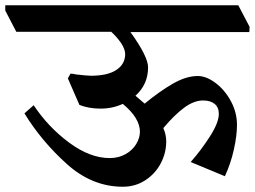

<svg xmlns="http://www.w3.org/2000/svg" viewBox="-64 -683 970 730"><path d="M884 -561H432Q499 -468 499 -427Q499 -362 451 -319L486 -289Q543 -336 593.5 -365Q644 -394 688 -394Q720 -394 755 -368Q790 -342 813.5 -299Q837 -256 837 -208Q837 -167 825 -113.5Q813 -60 791 -13L661 -67Q700 -111 734 -164Q768 -217 768 -250Q768 -275 752 -288Q736 -301 708 -301Q673 -301 635.5 -273Q598 -245 557 -196Q568 -171 568 -145Q568 -102 547.5 -62.5Q527 -23 489 2Q451 27 403 27Q286 27 189.5 -60Q93 -147 29 -252L64 -283Q119 -200 198.5 -141Q278 -82 353 -82Q387 -82 413.5 -97Q440 -112 454 -135.5Q468 -159 468 -182Q468 -234 403 -288Q363 -270 319 -270Q274 -270 238 -284L194 -385L204 -403Q213 -403 225 -400Q268 -395 282 -395Q344 -395 377.5 -416.5Q411 -438 412 -476Q412 -496 396.5 -519Q381 -542 359 -562H-2L-44 -643V-663H842L885 -581Z"/></svg>

Font: Martel ExtraBold
Style: Regular
Weight: 800
Designer: Dan Reynolds
Foundry: Dan Reynolds
Version: Version 1.001; ttfautohint (v1.1) -l 5 -r 5 -G 72 -x 0 -D la